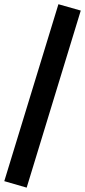

<svg xmlns="http://www.w3.org/2000/svg" viewBox="-38 -805 395 892"><path d="M-18.1 36.6 233.4 -785.4 337.2 -755.9 85.9 66.7Z"/></svg>

Font: Min Sans VF VF
Style: Regular
Weight: 400
Designer: Jinseong-Kim, NotoSansCJK, Nunito
Foundry: Jinseong-Kim
Version: Version 1.420;Glyphs 3.1.2 (3151)